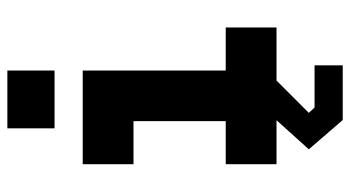

<svg xmlns="http://www.w3.org/2000/svg" viewBox="-240 -550 974 535"><g transform="rotate(-90 247.5 -283.0)"><path d="M180 184.5 98.5 90 179.5 0H57V-141.5H177V-398.5H57V-540H318V-141.5H438V0H290L200 90L215 106H332.5V184.5ZM195 145H288H287.5H195L147 90L297 -70.5H370.5H370H242.5V-471H125H125.5H242.5V-70.5H125H125.5H297L147 90ZM157 -618.5V-750H318V-618.5ZM237.5 -681V-681.5V-695V-694.5Z"/></g></svg>

Font: Tourney Thin Black
Style: Regular
Weight: 900
Version: Version 1.015